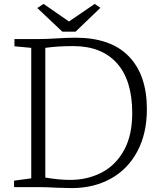

<svg xmlns="http://www.w3.org/2000/svg" viewBox="-20 -958 818 983"><path d="M52 0ZM140 -45V-713L54 -721V-758H175Q218 -758 280 -762Q295 -763 320.5 -764Q346 -765 366 -765Q547 -765 639.5 -669.5Q732 -574 732 -399Q732 -275 683.5 -183.5Q635 -92 547.5 -43.5Q460 5 347 5Q324 5 268 3Q222 0 176 0H52V-33ZM348 -37Q434 -39 504 -76.5Q574 -114 615.5 -190Q657 -266 657 -379Q657 -547 578.5 -634.5Q500 -722 355 -722Q275 -722 212 -713V-49Q286 -36 348 -37ZM203 -938 333 -848 465 -938 494 -918 367 -796H299L171 -917Z"/></svg>

Font: Martel UltraLight
Style: Regular
Weight: 250
Designer: Dan Reynolds
Foundry: Dan Reynolds
Version: Version 1.001; ttfautohint (v1.1) -l 5 -r 5 -G 72 -x 0 -D la